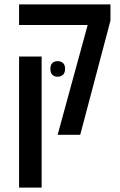

<svg xmlns="http://www.w3.org/2000/svg" viewBox="-20 -615 546 876"><path d="M243 0 380 -501H67V-595H484V-521L346 0ZM67 241V-357H170V241ZM210 -301Q210 -319 219 -327.5Q228 -336 243 -336Q258 -336 267.5 -327.5Q277 -319 277 -301Q277 -283 267.5 -274Q258 -265 243 -265Q228 -265 219 -273.5Q210 -282 210 -301Z"/></svg>

Font: Noto Sans Hebrew Condensed Medium
Style: Regular
Weight: 500
Width: 3
Designer: Monotype Design Team
Foundry: Monotype Imaging Inc.
Version: Version 2.004; ttfautohint (v1.8.4.7-5d5b)